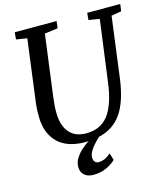

<svg xmlns="http://www.w3.org/2000/svg" viewBox="-136 -845 1000 1162"><g transform="rotate(-15 364.0 -264.5)"><path d="M396 0Q323 69 323 106Q322 127 331 137.5Q340 148 355 148Q393 148 432 114L445 158Q421 182 385 198Q349 214 306 214Q267 214 247 194.5Q227 175 227 145Q227 131 231.5 115Q236 99 245 88Q260 64 280 46Q300 28 328 9L310 10Q195 10 136 -48.5Q77 -107 76 -208Q74 -246 79 -290L131 -688L63 -699L67 -743H329L324 -699L241 -688L190 -299Q183 -244 184 -205Q185 -127 221.5 -83.5Q258 -40 328 -40Q419 -40 468 -105.5Q517 -171 534 -306L585 -688L517 -699L521 -743H728L722 -699L659 -688L609 -306Q590 -166 538.5 -93Q487 -20 396 0Z"/></g></svg>

Font: Koeln Type Serif
Style: Italic
Weight: 400
Italic angle: -8°
Designer: Eben Sorkin
Foundry: Eben Sorkin
Version: Version 2.002